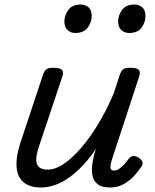

<svg xmlns="http://www.w3.org/2000/svg" viewBox="-20 -815 686 850"><path d="M161 15Q112 15 84.5 -8Q57 -31 53.5 -75.5Q50 -120 70 -182L170 -483Q177 -503 186.5 -509Q196 -515 215 -515Q246 -515 254.5 -505.5Q263 -496 256 -476L152 -165Q142 -136 140.5 -113Q139 -90 151 -77Q163 -64 192 -64Q225 -64 262 -89Q299 -114 338.5 -159.5Q378 -205 415.5 -267Q453 -329 484 -403L510 -483Q517 -503 526.5 -509Q536 -515 555 -515Q586 -515 594.5 -505.5Q603 -496 596 -476L475 -107Q470 -91 469 -80.5Q468 -70 472 -65Q476 -60 485 -60Q496 -60 506.5 -67Q517 -74 528 -85.5Q539 -97 550 -112Q558 -123 569 -124Q580 -125 594 -117Q608 -107 610.5 -97.5Q613 -88 607 -79Q596 -62 577 -40Q558 -18 530.5 -1.5Q503 15 468 15Q431 15 413 1Q395 -13 390 -35Q385 -57 388 -82Q391 -107 397 -131L405 -156Q377 -115 347 -83Q317 -51 286 -29Q255 -7 223.5 4Q192 15 161 15ZM313 -669Q293 -669 279 -682Q265 -695 265 -720Q265 -747 282.5 -771Q300 -795 337 -795Q358 -795 372 -782.5Q386 -770 386 -744Q386 -717 368.5 -693Q351 -669 313 -669ZM552 -669Q531 -669 517 -682Q503 -695 503 -720Q503 -747 520.5 -771Q538 -795 575 -795Q596 -795 610 -782.5Q624 -770 624 -744Q624 -717 607 -693Q590 -669 552 -669Z"/></svg>

Font: Playwrite AU VIC
Style: Regular
Weight: 400
Designer: Veronika Burian, José Scaglione
Foundry: TypeTogether
Version: Version 1.002